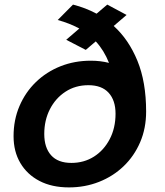

<svg xmlns="http://www.w3.org/2000/svg" viewBox="-20 -804 716 835"><path d="M280 11Q205.5 11 151.8 -17Q98 -45 68.5 -95Q39 -145 39 -211.5Q39 -283 64.8 -343Q90.5 -403 136.2 -447.2Q182 -491.5 243 -515.8Q304 -540 375 -540Q417 -540 454 -530.5Q432.5 -585 396.5 -624L353 -587L268 -631L325 -680Q303.5 -691.5 280 -700.8Q256.5 -710 231 -717L297.5 -784Q352.5 -770 400 -744.5L446.5 -784L530.5 -739L474.5 -691Q539.5 -632.5 577.5 -540Q615.5 -447.5 615.5 -319Q615.5 -246 589.5 -185.5Q563.5 -125 517.5 -81Q471.5 -37 410.5 -13Q349.5 11 280 11ZM290.5 -95.5Q345.5 -95.5 388.8 -123Q432 -150.5 457.2 -199Q482.5 -247.5 482.5 -309.5Q482.5 -367.5 452.5 -400.5Q422.5 -433.5 364.5 -433.5Q308 -433.5 264.8 -405.2Q221.5 -377 197 -329Q172.5 -281 172.5 -221.5Q172.5 -162 202.2 -128.8Q232 -95.5 290.5 -95.5Z"/></svg>

Font: Epilogue SemiBold
Style: Italic
Weight: 600
Italic angle: -12°
Designer: Tyler Finck
Foundry: Etcetera Type Co
Version: Version 2.111; ttfautohint (v1.8.3)